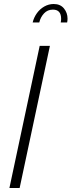

<svg xmlns="http://www.w3.org/2000/svg" viewBox="-20 -938 357 958"><path d="M178 -709H229L78 0H27ZM143 -826Q149 -851 164 -872Q179 -893 201 -905.5Q223 -918 248 -918Q281 -918 299 -896Q317 -874 317 -845Q317 -840 316.5 -835.5Q316 -831 315 -826H283Q284 -831 284.5 -835Q285 -839 285 -844Q285 -890 244 -890Q217 -890 199.5 -871Q182 -852 176 -826Z"/></svg>

Font: Raleway Thin Light
Style: Italic
Weight: 300
Italic angle: -12°
Version: Version 4.026